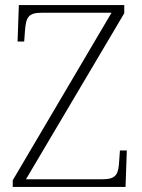

<svg xmlns="http://www.w3.org/2000/svg" viewBox="-20 -734 558 754"><path d="M30 0H473L478 -143H451L448 -101C445 -49 436 -30 382 -30H82L468 -682V-714H54L49 -571H75L78 -612C82 -665 90 -684 144 -684H418L30 -26Z"/></svg>

Font: Noto Serif Georgian ExtraLight
Style: Regular
Weight: 200
Designer: Monotype Design Team, Akaki Razmadze
Foundry: Google LLC
Version: Version 2.003